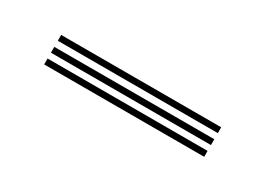

<svg xmlns="http://www.w3.org/2000/svg" viewBox="-19 -508 322 234"><g transform="rotate(30 142.5 -391.0)"><path d="M255.2 -403.8H30V-412H255.2ZM255.2 -387H30V-395.2H255.2ZM255.2 -370.5H30V-378.8H255.2Z"/></g></svg>

Font: Big Shoulders Inline Display Light
Style: Regular
Weight: 300
Designer: Patric King
Foundry: XO Type Co
Version: Version 1.000